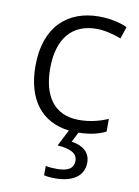

<svg xmlns="http://www.w3.org/2000/svg" viewBox="-88 -602 652 900"><g transform="rotate(10 238.5 -151.5)"><path d="M374 141C374 91 337 65 285 57L309 10C364 9 405 -1 438 -18V-78C400 -62 355 -49 300 -49C182 -49 126 -133 126 -264C126 -403 190 -484 309 -484C346 -484 391 -473 426 -459L445 -516C412 -532 362 -543 310 -543C160 -543 56 -449 56 -264C56 -101 134 -7 263 8L223 86C281 90 318 105 318 143C318 180 289 195 240 195C219 195 199 194 185 190V235C198 238 216 240 238 240C325 240 374 203 374 141Z"/></g></svg>

Font: Noto Sans Syriac Light
Style: Regular
Weight: 300
Designer: Patrick Giasson and the Monotype Design Team
Foundry: Monotype Imaging Inc.
Version: Version 3.000